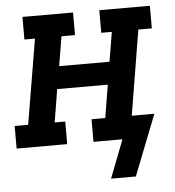

<svg xmlns="http://www.w3.org/2000/svg" viewBox="-57 -577 708 779"><g transform="rotate(-5 296.5 -187.5)"><path d="M465 155H364L424 0H306V-92H362L384 -226H178L156 -92H199V0H-7V-92H48L106 -438H63V-530H269V-438H214L194 -318H399L419 -438H376V-530H582V-438H527L470 -92H562Z"/></g></svg>

Font: Iosevka Curly Slab SmBdExObl
Style: Regular
Weight: 600
Width: 7
Italic angle: -9°
Monospace: yes
Designer: Belleve Invis
Foundry: Belleve Invis
Version: Version 11.1.0; ttfautohint (v1.8.3)